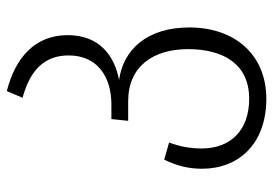

<svg xmlns="http://www.w3.org/2000/svg" viewBox="-136 -438 782 549"><g transform="rotate(-90 254.5 -164.0)"><path d="M300 -214C372 -228 428 -272 428 -361C428 -455 363 -511 268 -535L249 -490C329 -468 370 -427 370 -358C370 -277 310 -236 230 -236H188L183 -188H239C339 -188 388 -116 388 -17C388 86 344 158 246 158C157 158 104 106 104 22C104 -12 110 -42 121 -71L72 -85C55 -50 46 -17 46 23C46 127 116 207 246 207C373 207 450 116 450 -13C450 -135 386 -202 300 -214Z"/></g></svg>

Font: FiraGO Light
Style: Regular
Weight: 300
Designer: bBox Type
Foundry: bBox Type GmbH
Version: Version 1.001;PS 001.001;hotconv 1.0.88;makeotf.lib2.5.64775